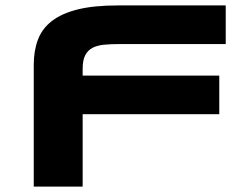

<svg xmlns="http://www.w3.org/2000/svg" viewBox="-20 -691 906 711"><path d="M421.9 -527.8Q390.1 -527.8 365 -525.4Q339.8 -522.9 322.3 -513.7Q304.7 -504.4 295.4 -486.1Q286.1 -467.8 286.1 -436V-411.1H792V-268.1H286.1V0H105V-451.2Q105 -502.9 120.4 -543.9Q135.7 -585 171.9 -613Q208 -641.1 267.6 -656Q327.1 -670.9 416 -670.9H815.9V-527.8Z"/></svg>

Font: Syncopate
Style: Bold
Weight: 700
Designer: Astigmatic (AOETI)
Foundry: Astigmatic (AOETI)
Version: Version 1.001 2011